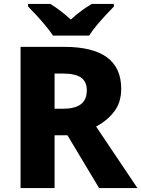

<svg xmlns="http://www.w3.org/2000/svg" viewBox="-20 -951 715 971"><path d="M305 -714Q593 -714 593 -502Q593 -432 556.5 -385.5Q520 -339 466 -311L675 0H481L321 -267H256V0H84V-714ZM298 -579H256V-401H298Q358 -401 388.5 -423.5Q419 -446 419 -495Q419 -538 390 -558.5Q361 -579 298 -579ZM248 -771Q233 -794 210.5 -821Q188 -848 164.5 -873.5Q141 -899 122 -918V-931H235Q261 -915 286.5 -895.5Q312 -876 338 -852Q364 -876 391 -896Q418 -916 444 -931H556V-918Q538 -900 514.5 -874.5Q491 -849 468 -821.5Q445 -794 431 -771Z"/></svg>

Font: Noto Sans Thaana ExtraBold
Style: Regular
Weight: 800
Designer: David Williams
Foundry: Google Inc.
Version: Version 3.001; ttfautohint (v1.8.4.7-5d5b)